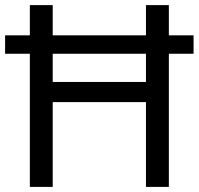

<svg xmlns="http://www.w3.org/2000/svg" viewBox="-20 -734 781 754"><path d="M553.2 -412.1V-522.9H187V-412.1ZM97.2 -595.2V-713.9H187V-595.2H553.2V-713.9H643.1V-595.2H740.2V-522.9H643.1V0H553.2V-333H187V0H97.2V-522.9H0V-595.2Z"/></svg>

Font: NotoSans
Style: Regular
Weight: 400
Designer: Monotype Design team
Foundry: Monotype Imaging Inc.
Version: Version 1.04